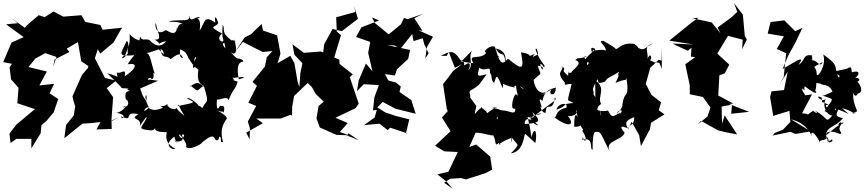

<svg xmlns="http://www.w3.org/2000/svg" viewBox="-49 -847 5403 1200"><path d="M62 -702 -11 -695 99 -615 23 -581 -29 -459 26 -448 11 -426 20 -351 67 -298 59 -202C96 -190 132 -177 169 -165L54 -69L10 -12L17 47L53 21H147V80L205 -14L210 -64L242 -92L286 -144L315 -228L261 -264L289 -323L197 -313L244 -400L129 -428L172 -481L234 -515L304 -491L284 -430L292 -475L385 -522L368 -543L438 -584L459 -464L503 -434L501 -423L463 -378L404 -245L409 -221L421 -182L412 -125L364 -66L353 17L466 -74L525 -78L579 -84L554 -38L649 -41L648 -93L696 -116L647 -89L658 -240C645 -259 631 -277 618 -296L676 -343L607 -360L544 -483L562 -539L578 -512L661 -582L708 -665L717 -674L592 -661L578 -691L484 -710L460 -752L347 -743L286 -775L230 -740L193 -752L118 -688L104 -670L130 -650L206 -579L132 -654L23 -734Z M892 -349C854 -343 894 -375 898 -352C926 -357 897 -412 919 -385C893 -453 892 -522 861 -514C937 -528 968 -566 975 -506C907 -579 920 -540 955 -537C966 -471 988 -508 1017 -477C1081 -528 1083 -503 1095 -484C1053 -491 1098 -545 1061 -570C1011 -553 1031 -560 1056 -548C1137 -512 1095 -530 1156 -443C1178 -461 1146 -462 1189 -517C1123 -465 1113 -537 1129 -481C1225 -507 1145 -476 1159 -420C1173 -449 1203 -380 1193 -426C1189 -392 1174 -331 1224 -311C1172 -277 1200 -268 1142 -312C1122 -285 1161 -333 1190 -328C1219 -315 1230 -297 1226 -307C1258 -195 1246 -227 1220 -180C1203 -156 1233 -170 1189 -189C1195 -193 1125 -249 1121 -230C1177 -205 1176 -207 1062 -184C1065 -206 1067 -181 1104 -122C1078 -144 1065 -154 1053 -174C1047 -149 985 -180 999 -199C960 -161 919 -212 970 -174C892 -137 871 -188 879 -172C820 -116 877 -215 890 -158C832 -264 880 -275 864 -216C828 -269 832 -281 847 -238L827 -294L939 -342ZM718 -349C729 -312 723 -354 718 -353C696 -290 701 -296 755 -294C724 -289 795 -262 816 -263C789 -272 718 -306 738 -224C750 -229 771 -179 718 -176C764 -205 705 -129 661 -143C763 -137 711 -89 708 -120C795 -80 715 -157 816 -133C752 -96 844 -115 824 -59C856 -103 872 -130 866 -107C838 -48 799 -40 899 -32C856 -45 915 -9 927 -62C906 -28 937 -22 987 -21C1008 -30 956 34 1045 82C1036 95 963 61 1041 7C1046 41 1075 61 1039 30C1060 45 1111 39 1087 -5C1123 -17 1084 49 1068 -9C1094 6 1129 70 1112 69C1128 98 1210 56 1217 41C1261 6 1283 -8 1296 24C1329 53 1318 -34 1322 11C1341 1 1321 52 1345 40C1317 -52 1366 -98 1366 -102C1379 -112 1344 -138 1310 -156C1366 -137 1331 -165 1348 -142C1366 -206 1326 -176 1327 -188C1327 -188 1299 -125 1307 -228C1315 -207 1314 -242 1267 -230C1330 -208 1364 -256 1380 -221C1408 -297 1423 -284 1436 -337C1389 -351 1435 -337 1388 -377C1404 -350 1373 -364 1352 -364C1416 -355 1436 -366 1437 -363C1500 -371 1474 -359 1443 -351C1429 -432 1439 -457 1472 -463C1471 -481 1425 -483 1435 -481C1404 -502 1393 -526 1379 -534C1421 -488 1440 -517 1415 -601C1436 -571 1408 -604 1398 -594C1326 -649 1362 -662 1343 -693C1334 -581 1351 -618 1360 -544C1315 -595 1379 -566 1346 -595C1345 -572 1296 -604 1339 -637C1238 -691 1305 -673 1315 -704C1293 -771 1292 -724 1297 -705C1223 -758 1234 -706 1199 -656C1214 -772 1152 -707 1202 -740C1168 -747 1140 -696 1134 -753C1140 -705 1098 -728 1006 -715C1021 -705 1055 -718 1092 -698C1050 -701 1059 -627 1057 -685C1059 -597 981 -670 986 -658C921 -612 916 -711 926 -700C933 -646 971 -594 918 -600C985 -553 907 -574 990 -590C939 -522 880 -604 891 -592C868 -614 834 -582 828 -621C831 -601 829 -651 818 -565C874 -609 813 -571 761 -634C767 -533 743 -591 750 -513C720 -471 693 -477 736 -507C761 -574 752 -592 742 -589C701 -504 684 -494 791 -502C747 -452 746 -433 749 -445C810 -457 812 -424 731 -370C739 -428 713 -384 680 -393C685 -352 706 -367 622 -389L711 -300Z M2136 -1 2075 -22 2124 -78 2048 -111 2173 -171 2193 -199 2137 -365 2156 -382 2073 -448 2072 -474 2040 -488 2082 -627 2056 -650 2052 -739 2172 -772 2164 -810 2188 -729 2087 -652 2030 -666 1977 -571 1971 -519 1957 -525 1850 -517 1779 -570 1791 -505 1841 -452 1828 -389 1822 -302 1811 -336 1791 -453 1765 -498 1686 -452 1704 -512 1683 -626 1595 -656 1586 -697 1520 -633 1480 -613 1420 -522 1469 -585 1593 -522 1654 -528 1618 -489 1607 -432 1529 -335 1557 -311 1503 -205 1552 -185 1500 -87 1513 -45 1511 24 1490 -18 1594 -77 1553 -106H1705L1768 -130L1776 -124L1777 -179L1789 -247L1879 -333C1910 -294 1942 -257 1971 -216L1958 -265L1891 -327L1848 -353L1900 -303L1925 -259L2000 -187L2024 -138L1998 -231L1942 -184L1941 -177L1929 -107L1950 -50L2054 -4L2113 -2L2130 -13L2193 29L2105 -6Z M2418 -563 2452 -540 2527 -634 2536 -590 2593 -608 2602 -572 2630 -514 2609 -482 2619 -552 2657 -617 2568 -657 2591 -655 2540 -733 2597 -761 2498 -727 2476 -735 2457 -695 2368 -622 2394 -621 2293 -704 2276 -738 2320 -719 2210 -676 2176 -616 2265 -585 2252 -517 2279 -401 2238 -450 2193 -345 2182 -277 2225 -321 2319 -315 2291 -239 2282 -157 2306 -160 2293 -113 2226 -65 2323 -74 2374 -34 2390 -49 2495 -14 2488 -13 2509 -101 2426 -122 2360 -144 2309 -176 2343 -210 2421 -168 2549 -136 2522 -221 2448 -272 2456 -306 2426 -331 2378 -344 2326 -444 2341 -386 2419 -375 2432 -414 2502 -479 2514 -535 2371 -565Z M3177 -257C3162 -264 3132 -150 3172 -169C3171 -116 3137 -164 3068 -157C3069 -115 3050 -73 3058 -124C3052 -117 3083 -68 3101 -122C3114 -154 3062 -171 3022 -171C3092 -184 3066 -195 2984 -131C3026 -144 2928 -186 2966 -177C2918 -153 2908 -93 2928 -184L2888 -240L2868 -225C2921 -242 2856 -272 2906 -289C2961 -325 2946 -323 2993 -383C2916 -360 2940 -385 2946 -423C2991 -393 3019 -449 3013 -387C3028 -395 3016 -339 3040 -330C3055 -381 3056 -387 3093 -295C3104 -341 3069 -321 3166 -300C3180 -351 3173 -339 3169 -305C3142 -303 3197 -329 3226 -287C3190 -310 3158 -362 3189 -244C3201 -274 3174 -203 3150 -173L3213 -229ZM2765 270 2832 266 2864 274 2986 235 3027 213 3015 132 2927 56 2884 72 2933 -39C2902 -5 2923 -18 2923 -18C2985 -17 3048 14 3028 -9C3059 33 3036 75 3069 46C3077 81 3101 17 3023 95C3133 -11 3147 47 3165 -22C3144 -16 3141 88 3152 15C3185 65 3209 45 3144 111C3221 102 3225 5 3230 -2C3233 -17 3226 -16 3297 47C3310 -18 3295 -67 3271 12C3271 -22 3256 -83 3248 -116C3307 -102 3285 -128 3278 -147C3334 -92 3330 -78 3232 -72C3227 -68 3227 -148 3316 -63C3259 -73 3261 -153 3267 -112C3352 -160 3344 -128 3299 -129C3406 -213 3438 -223 3419 -237C3405 -134 3362 -220 3362 -143C3338 -132 3318 -204 3338 -173C3314 -244 3326 -226 3342 -217C3354 -308 3441 -292 3424 -303C3429 -234 3367 -255 3400 -290C3318 -244 3313 -231 3372 -280C3334 -246 3293 -287 3286 -348C3342 -401 3333 -367 3311 -438C3297 -434 3359 -439 3340 -411C3318 -454 3330 -458 3348 -429C3374 -427 3327 -456 3298 -536C3308 -566 3317 -484 3315 -508C3283 -490 3269 -485 3294 -510C3228 -484 3299 -507 3207 -520C3228 -412 3219 -404 3126 -480C3092 -438 3142 -525 3050 -544C3083 -479 3099 -541 3109 -463C3079 -439 3067 -480 3044 -555C3015 -568 2975 -528 2982 -523C3002 -505 3048 -489 3075 -490C2997 -532 2971 -526 2993 -521C2957 -465 2869 -519 2910 -452C2888 -453 2811 -467 2814 -466C2827 -443 2865 -499 2902 -531C2871 -488 2923 -422 2864 -402C2883 -395 2905 -472 2866 -446C2832 -425 2874 -459 2829 -471C2787 -534 2771 -532 2707 -498H2743L2756 -522L2794 -423L2840 -447L2784 -405C2763 -377 2743 -348 2720 -322L2743 -169L2749 -152L2713 -113L2767 -27L2670 64L2728 99L2812 103L2754 226L2685 243L2744 290L2780 333L2727 295Z M3661 -256C3665 -296 3639 -272 3686 -352C3703 -288 3711 -285 3688 -338C3696 -313 3748 -350 3729 -332C3752 -369 3758 -358 3821 -399C3803 -359 3835 -404 3798 -329C3871 -361 3860 -335 3865 -362C3884 -270 3861 -256 3868 -271C3878 -261 3851 -266 3841 -195C3846 -184 3820 -140 3805 -142C3853 -186 3839 -123 3810 -137C3812 -120 3772 -73 3829 -145C3781 -117 3776 -107 3751 -156C3705 -145 3662 -165 3689 -164C3676 -137 3688 -97 3702 -157C3717 -85 3693 -162 3707 -147C3658 -167 3708 -197 3708 -197C3681 -245 3745 -293 3671 -345L3672 -239ZM4072 -454C4015 -466 4072 -444 4014 -470C4031 -490 4012 -531 3992 -462C4018 -515 3957 -557 4036 -576C3967 -549 3991 -516 3909 -564C3930 -496 3895 -560 3922 -469C3948 -527 3955 -548 3916 -572C3841 -585 3819 -543 3801 -540C3784 -560 3719 -591 3725 -591C3675 -595 3745 -559 3736 -530C3709 -549 3647 -513 3653 -549C3700 -535 3645 -534 3599 -462C3698 -440 3631 -470 3694 -482C3631 -514 3645 -563 3654 -543C3657 -547 3652 -499 3659 -542C3630 -449 3645 -464 3590 -398C3669 -451 3613 -410 3620 -462C3640 -431 3578 -506 3618 -495C3559 -472 3576 -495 3546 -472C3608 -454 3515 -402 3525 -396C3487 -374 3508 -444 3502 -373C3443 -422 3500 -399 3466 -433C3474 -400 3419 -400 3482 -330C3469 -292 3542 -361 3528 -284C3526 -300 3544 -325 3522 -316C3494 -194 3491 -230 3536 -203C3459 -200 3499 -183 3429 -162C3439 -204 3506 -210 3490 -173C3411 -160 3435 -96 3410 -118C3496 -51 3554 -55 3498 -126C3504 -113 3573 -128 3550 -156C3603 -134 3532 -187 3564 -115C3536 -165 3540 -55 3540 -55C3598 -51 3561 -87 3597 -34C3576 -37 3627 10 3607 35C3584 3 3600 0 3590 27C3668 5 3632 91 3655 88C3653 24 3661 -20 3670 -22C3706 -25 3696 -33 3763 104C3724 28 3836 36 3855 -17C3830 -46 3819 -69 3875 -45C3852 -85 3868 -95 3914 -115C3920 -62 3878 -71 3875 -35L3899 -86L3946 -1L3957 66L4011 -36V-27L4020 -80L4104 -132L4068 -158L4083 -207L4023 -254L3987 -322L4015 -423L4068 -474L4085 -468L4088 -550L4087 -417Z M4177 -563 4250 -530 4273 -549 4269 -493 4296 -490 4234 -445 4262 -314V-258L4344 -241L4396 -169L4392 -204L4391 -174L4373 -119L4312 -69L4332 -92L4439 -32L4490 -20L4558 -7L4480 -126L4464 -74L4461 -181L4526 -193L4521 -136L4633 -148L4508 -197L4534 -200L4440 -250L4447 -376L4481 -389L4509 -443L4434 -512L4501 -623L4593 -599L4589 -540L4619 -600L4606 -622L4594 -755L4539 -827L4559 -773L4524 -740L4436 -675L4454 -639L4399 -707L4277 -733L4317 -736L4277 -709L4134 -593L4285 -569L4156 -575Z M4940 -314C5008 -263 4967 -279 4981 -308C5012 -282 5059 -253 5052 -274C5021 -294 5033 -308 5043 -266C5066 -343 5036 -329 5077 -325C5092 -309 5132 -328 5154 -274C5093 -247 5113 -251 5089 -251C5175 -219 5160 -242 5104 -151C5113 -159 5124 -113 5163 -184C5129 -135 5079 -218 5146 -182C5052 -239 5103 -178 5086 -237C5030 -265 5098 -190 5118 -238C5071 -172 5149 -101 5160 -133C5104 -66 5134 -111 5046 -154C5086 -117 5014 -163 5036 -156C4974 -118 5026 -135 4964 -139L5026 -257L4984 -251L4966 -281L4961 -317L5004 -439L4927 -390L4923 -281ZM4780 0 4892 -23 4922 -10 5018 -26 4895 -101C5007 -73 5023 9 5026 4C5007 -40 5058 -15 5081 62C5058 10 5106 46 5125 7C5107 64 5169 39 5150 24C5112 63 5110 -36 5136 46C5092 -16 5117 -44 5203 -9C5226 -24 5167 -27 5222 -86C5218 -47 5213 -108 5190 -68C5199 -57 5223 -96 5112 1C5121 -63 5166 -44 5220 -109C5138 -123 5211 -153 5182 -181C5178 -162 5169 -147 5171 -169C5267 -136 5276 -114 5214 -171C5277 -156 5319 -116 5279 -141C5340 -151 5280 -160 5283 -267C5297 -225 5324 -271 5301 -261C5373 -261 5303 -359 5303 -335C5342 -343 5313 -377 5275 -351C5313 -357 5344 -417 5276 -395C5268 -406 5283 -441 5246 -419C5265 -422 5171 -400 5149 -398C5154 -394 5220 -375 5191 -363C5158 -438 5202 -432 5096 -507C5118 -437 5063 -364 5056 -379C5055 -449 5005 -410 5093 -459C5067 -410 5056 -505 4994 -455C5004 -422 5039 -447 5024 -502C4966 -507 4988 -473 4942 -441C4983 -504 4939 -473 4842 -415L4879 -503L4921 -578L4966 -673L4921 -652L4853 -720L4767 -709L4749 -637L4850 -620L4806 -541L4865 -514L4859 -464L4849 -365L4821 -318L4874 -398L4851 -284L4773 -276L4764 -240L4784 -122L4797 -127L4885 -154L4891 -85L4844 -36L4791 -15Z"/></svg>

Font: Hussar Lance
Style: ExBd
Weight: 700
Foundry: Cannot Into Space Fonts, PlusOne Fonts
Version: Version 2.270